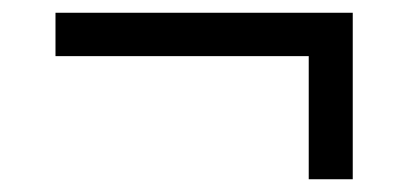

<svg xmlns="http://www.w3.org/2000/svg" viewBox="-20 -359 640 301"><path d="M464 -78V-271H67V-339H533V-78Z"/></svg>

Font: IBM Plex Sans KR
Style: Regular
Weight: 400
Designer: Mike Abbink; Paul van der Laan; Pieter van Rosmalen; Wujin Sim; Chorong Kim; Dohee Lee;
Foundry: Sandoll Inc.
Version: Version 1.000